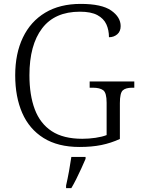

<svg xmlns="http://www.w3.org/2000/svg" viewBox="-20 -744 722 985"><path d="M388 10Q277 10 203.5 -36Q130 -82 94 -164.5Q58 -247 58 -358Q58 -469 97.5 -551.5Q137 -634 212 -679Q287 -724 394 -724Q502 -724 550.5 -690Q599 -656 599 -610Q599 -583 581.5 -568Q564 -553 539 -553Q539 -590 525.5 -619.5Q512 -649 479.5 -666.5Q447 -684 390 -684Q261 -684 196 -598.5Q131 -513 131 -358Q131 -256 158.5 -183Q186 -110 245.5 -71Q305 -32 402 -32Q436 -32 470 -37Q504 -42 527 -51V-217Q527 -268 509.5 -281Q492 -294 457 -294H440V-326H669V-294H658Q625 -294 610 -280.5Q595 -267 595 -215V-31Q549 -10 500 0Q451 10 388 10ZM319 208Q327 173 334 134.5Q341 96 346 61H419V71Q410 92 397.5 119.5Q385 147 371.5 174Q358 201 346 221H319Z"/></svg>

Font: Noto Serif Gurmukhi Light
Style: Regular
Weight: 300
Designer: Vaibhav Singh and the Monotype Design Team
Foundry: Monotype Imaging Inc.
Version: Version 2.004; ttfautohint (v1.8.4.7-5d5b)